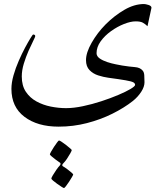

<svg xmlns="http://www.w3.org/2000/svg" viewBox="-20 -470 840 968"><path d="M743.7 -430.7 723.6 -337.9Q711.9 -349.1 700 -355.7Q688 -362.3 664.1 -362.3Q638.7 -362.3 605.2 -349.1Q571.8 -335.9 540 -313.2Q508.3 -290.5 487.5 -261.7Q466.8 -232.9 466.8 -201.7Q466.8 -186.5 482.4 -175.5Q498 -164.6 520.3 -157.2Q542.5 -149.9 563.7 -145.8Q585 -141.6 596.2 -139.6Q632.8 -133.8 659.4 -131.8Q686 -129.9 698.7 -114.7Q706.1 -106.9 707.3 -91.6Q708.5 -76.2 708.5 -55.2Q708.5 -32.7 692.1 -7.3Q675.8 18.1 649.9 39.1Q606 73.7 546.6 103.3Q487.3 132.8 418.5 150.6Q349.6 168.5 275.4 168.5Q168.9 168.5 103.3 118.9Q37.6 69.3 37.6 -22Q37.6 -53.2 48.1 -90.1Q58.6 -127 74.5 -163.3Q90.3 -199.7 106.4 -229.7Q122.6 -259.8 133.8 -277.8Q145 -295.9 146.5 -295.9Q157.7 -295.9 157.7 -287.6Q157.7 -284.2 147.5 -263.9Q137.2 -243.7 123.8 -213.4Q110.4 -183.1 100.1 -149.2Q89.8 -115.2 89.8 -84.5Q89.8 -38.1 110.4 -7.3Q130.9 23.4 164.1 41.5Q197.3 59.6 236.3 67.4Q275.4 75.2 313 75.2Q351.6 75.2 397.9 65.4Q444.3 55.7 490.7 40.5Q537.1 25.4 575.7 9Q614.3 -7.3 637.7 -21.2Q661.1 -35.2 661.1 -42Q661.1 -50.3 651.6 -55.2Q642.1 -60.1 613 -65.2Q584 -70.3 525.9 -78.1Q501.5 -81.5 475.3 -89.8Q449.2 -98.1 431.4 -116.5Q413.6 -134.8 413.6 -167Q413.6 -204.6 442.1 -254.6Q470.7 -304.7 512.7 -347.2Q556.6 -391.1 606.9 -420.4Q657.2 -449.7 706.1 -449.7Q713.4 -449.7 728.5 -445.1Q743.7 -440.4 743.7 -430.7ZM349.1 409.7Q349.1 411.6 343 422.4Q336.9 433.1 328.4 446Q319.8 459 312.5 468.5Q305.2 478 302.2 478Q300.3 478 290.3 471.7Q280.3 465.3 268.3 456.8Q256.3 448.2 247.6 440.7Q238.8 433.1 238.8 430.2Q238.8 426.8 246.3 413.8Q253.9 400.9 263.9 386.5Q273.9 372.1 281.2 364.7Q285.2 360.8 285.2 355.5Q285.2 352.1 282.2 350.1Q273.4 344.2 261.5 335.4Q249.5 326.7 240.5 318.6Q231.4 310.5 231.4 308.6Q231.4 305.7 237.5 294.7Q243.7 283.7 252.2 270.5Q260.7 257.3 268.1 247.8Q275.4 238.3 277.3 238.3Q280.8 238.3 291 245.1Q301.3 252 313 261Q324.7 270 333.3 277.6Q341.8 285.2 341.8 286.6Q341.8 289.6 334.5 303Q327.1 316.4 317.4 330.8Q307.6 345.2 300.8 351.6Q299.3 353.5 296.6 356.4Q293.9 359.4 293.9 362.8Q293.9 366.2 296.9 368.2Q305.7 373 318.1 382.1Q330.6 391.1 339.8 399.4Q349.1 407.7 349.1 409.7Z"/></svg>

Font: Scheherazade New Rohingya
Style: Regular
Weight: 400
Designer: SIL International
Foundry: SIL International
Version: Version 3.000 ; LngRng